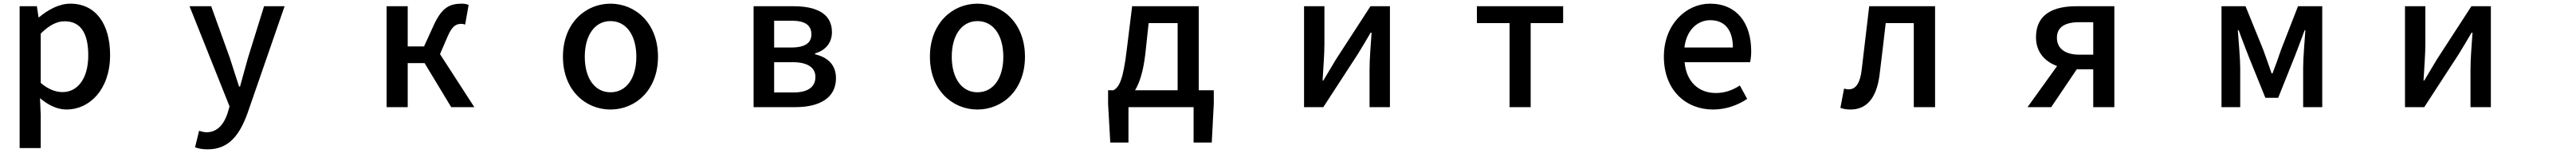

<svg xmlns="http://www.w3.org/2000/svg" viewBox="-20 -562 14040 834"><path d="M87 -528V245H202V67L198 -27C245 13 294 35 343 35C467 35 580 -73 580 -262C580 -431 502 -542 363 -542C301 -542 241 -508 193 -468H190L181 -528ZM202 -110V-379C248 -424 289 -446 332 -446C424 -446 461 -375 461 -260C461 -131 401 -60 321 -60C287 -60 245 -73 202 -110Z M1112 252C1228 252 1286 173 1329 55L1531 -528H1419L1331 -245L1288 -90H1283C1266 -141 1249 -196 1233 -245L1131 -528H1013L1231 18L1220 56C1200 115 1165 159 1105 159C1091 159 1075 154 1065 151L1043 241C1062 248 1084 252 1112 252Z M2087 -528V22H2202V-218H2294L2439 22H2565L2378 -267L2419 -362C2445 -423 2467 -432 2496 -432C2504 -432 2508 -430 2515 -428L2534 -535C2524 -540 2511 -542 2498 -542C2432 -542 2389 -523 2344 -425L2291 -309H2202V-528Z M3307 35C3443 35 3566 -70 3566 -253C3566 -436 3443 -542 3307 -542C3171 -542 3048 -436 3048 -253C3048 -70 3171 35 3307 35ZM3167 -253C3167 -369 3221 -447 3307 -447C3394 -447 3448 -369 3448 -253C3448 -136 3394 -59 3307 -59C3221 -59 3167 -136 3167 -253Z M4305 -528H4087V22H4315C4442 22 4536 -25 4536 -136C4536 -213 4486 -251 4422 -266V-271C4481 -288 4514 -330 4514 -387C4514 -490 4426 -528 4305 -528ZM4199 -58V-223H4301C4383 -223 4424 -192 4424 -143C4424 -90 4386 -58 4305 -58ZM4199 -303V-449H4296C4371 -449 4402 -422 4402 -375C4402 -330 4371 -303 4291 -303Z M5307 35C5443 35 5566 -70 5566 -253C5566 -436 5443 -542 5307 -542C5171 -542 5048 -436 5048 -253C5048 -70 5171 35 5307 35ZM5167 -253C5167 -369 5221 -447 5307 -447C5394 -447 5448 -369 5448 -253C5448 -136 5394 -59 5307 -59C5221 -59 5167 -136 5167 -253Z M6222 -269 6240 -436H6398V-70H6166C6191 -111 6211 -174 6222 -269ZM6019 4 6031 215H6130V22H6485V215H6584L6595 4V-70H6513V-528H6150L6121 -293C6101 -122 6078 -86 6048 -70H6019Z M7087 -528V22H7192L7380 -267C7400 -299 7430 -350 7450 -384H7455C7450 -313 7444 -240 7444 -183V22H7555V-528H7449L7262 -240C7243 -207 7211 -156 7192 -123H7188C7192 -193 7198 -266 7198 -323V-528Z M8207 -436V22H8322V-436H8499V-528H8029V-436Z M9316 35C9388 35 9451 11 9502 -23L9462 -96C9422 -70 9380 -55 9331 -55C9236 -55 9170 -118 9161 -223H9518C9521 -237 9524 -259 9524 -282C9524 -437 9445 -542 9299 -542C9171 -542 9048 -431 9048 -253C9048 -71 9167 35 9316 35ZM9160 -303C9171 -399 9232 -452 9301 -452C9381 -452 9424 -397 9424 -303Z M10065 35C10154 35 10206 -28 10223 -150C10235 -246 10246 -342 10257 -436H10410V22H10526V-528H10167C10153 -412 10140 -296 10126 -181C10117 -106 10092 -75 10056 -75C10046 -75 10038 -77 10030 -79L10010 26C10027 32 10043 35 10065 35Z M11299 -184H11388V22H11503V-528H11295C11171 -528 11076 -485 11076 -359C11076 -276 11126 -226 11191 -202L11030 22H11159L11298 -184ZM11190 -356C11190 -415 11235 -441 11312 -441H11388V-264H11312C11235 -264 11190 -298 11190 -356Z M12087 -528V22H12189V-192C12189 -244 12180 -338 12176 -397H12181C12196 -353 12217 -302 12233 -259L12326 -29H12396L12488 -259C12504 -302 12524 -352 12540 -397H12544C12540 -338 12532 -244 12532 -192V22H12636V-528H12504L12412 -292C12397 -247 12381 -204 12365 -162H12360C12346 -204 12330 -247 12314 -292L12218 -528Z M13087 -528V22H13192L13380 -267C13400 -299 13430 -350 13450 -384H13455C13450 -313 13444 -240 13444 -183V22H13555V-528H13449L13262 -240C13243 -207 13211 -156 13192 -123H13188C13192 -193 13198 -266 13198 -323V-528Z"/></svg>

Font: コーポレート・ロゴ ver3 Medium
Style: Regular
Weight: 500
Designer: [KANA_main] LOGOTYPE.JP [Source Han Sans] Ryoko NISHIZUKA 西塚涼子 (kana, bopomofo & ideographs); Paul D. Hunt (Latin, Greek
Version: Version 12.001;FEAKit 1.0